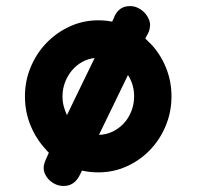

<svg xmlns="http://www.w3.org/2000/svg" viewBox="-20 -517 642 627"><path d="M300.8 -450.7Q324.2 -450.7 346.2 -446.3Q348.1 -450.2 349.6 -453.6Q351.1 -457 353 -460.9L352.1 -459.5Q367.2 -497.1 404.3 -497.1Q418.9 -497.1 430.9 -491Q442.9 -484.9 451.7 -475.8Q460.4 -466.8 465.3 -455.8Q470.2 -444.8 470.2 -434.6Q469.2 -428.2 468.3 -421.4Q467.3 -414.6 462.4 -406.2Q460.9 -402.8 460.2 -401.6Q459.5 -400.4 459 -399.7Q458.5 -398.9 457.5 -397.2Q456.5 -395.5 454.6 -391.1Q458.5 -387.7 461.9 -384Q465.3 -380.4 469.2 -376.5V-377Q502.4 -343.3 521.2 -298.1Q540 -252.9 540 -202.6Q540 -151.4 521.2 -106.2Q502.4 -61 469.7 -27.1Q437 6.8 393.6 26.4Q350.1 45.9 300.8 45.9Q272.9 45.9 247.6 40Q245.1 44.9 243.9 47.9Q242.7 50.8 240.2 55.2Q222.7 90.3 188 90.3Q173.8 90.3 161.9 85Q149.9 79.6 141.1 71Q132.3 62.5 127.4 52Q122.6 41.5 122.6 31.7Q122.6 19 130.4 2L139.6 -18.1Q136.2 -21 135 -22.7Q133.8 -24.4 130.9 -27.3H131.3Q99.1 -61 80.3 -106Q61.5 -150.9 61.5 -202.6Q61.5 -253.4 80.6 -298.6Q99.6 -343.8 132.3 -377.4Q165 -411.1 208.5 -430.9Q252 -450.7 300.8 -450.7ZM418 -202.6Q418 -240.7 397.9 -272Q374 -223.1 350.6 -174.3Q327.1 -125.5 303.2 -76.7Q327.1 -77.1 348.1 -87.4Q369.1 -97.7 384.8 -114.7Q400.4 -131.8 409.2 -154.5Q418 -177.2 418 -202.6ZM198.7 -141.1Q221.7 -188.5 243.9 -234.6Q266.1 -280.8 289.1 -327.6Q267.1 -325.2 248 -314.5Q229 -303.7 214.8 -286.9Q200.7 -270 192.4 -248.3Q184.1 -226.6 184.1 -202.6Q184.1 -185.5 188 -170.4Q191.9 -155.3 198.7 -141.1Z"/></svg>

Font: Erica Type
Style: Bold
Weight: 700
Designer: Peter Wiegel
Foundry: Peter Wiegel
Version: Version 1.000 2010 initial release